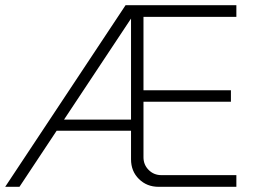

<svg xmlns="http://www.w3.org/2000/svg" viewBox="-34 -720 986 740"><path d="M-14 0 450 -700H877V-655H498L519 -676V-114Q519 -85 539 -65Q559 -45 588 -45H877V0H577Q532 0 501.5 -30Q471 -60 471 -106V-669L482 -665L41 0ZM145 -216 172 -259H497V-216ZM503 -328V-372H856V-328Z"/></svg>

Font: SUSE ExtraLight
Style: Regular
Weight: 250
Designer: Rene Bieder
Foundry: SUSE
Version: Version 1.000